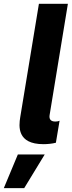

<svg xmlns="http://www.w3.org/2000/svg" viewBox="-66 -747 374 1000"><path d="M160.5 3.9C181.1 3.9 206.7 1.4 225.1 -3.6L244.3 -118.3C237.6 -115.1 229.4 -114 221.9 -114C195.3 -114 189.3 -129.3 192.5 -148.4L287.6 -727.3H136.7L39.4 -136.7C31.6 -88.8 22.4 3.9 160.5 3.9ZM-46.2 233H60L166.9 57.5H27Z"/></svg>

Font: TID UI
Style: Bold Italic
Weight: 700
Italic angle: -9.39999°
Designer: The TID Project Authors
Foundry: Bakken & Bæck
Version: Version 1.001;hotconv 1.0.109;makeotfexe 2.5.65596